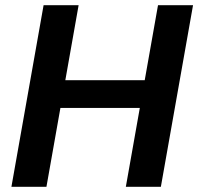

<svg xmlns="http://www.w3.org/2000/svg" viewBox="-20 -720 764 740"><path d="M465 0 589 -700H724L600 0ZM24 0 148 -700H283L159 0ZM194 -304 213 -411H561L542 -304Z"/></svg>

Font: DM Sans 16pt
Style: Bold Italic
Weight: 700
Italic angle: -10°
Version: Version 4.004;gftools[0.9.30]